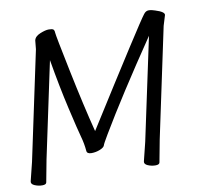

<svg xmlns="http://www.w3.org/2000/svg" viewBox="-92 -802 988 902"><g transform="rotate(-10 402.5 -350.5)"><path d="M528 -17 550 -106 654 -594Q481 -339 382 -172Q357 -130 356 -124Q353 -114 333.5 -106Q314 -98 292.5 -98Q271 -98 270 -113Q267 -148 257.5 -181.5Q248 -215 223 -323.5Q198 -432 176 -562L79 -105L59 1Q57 11 38.5 11Q20 11 2.5 3.5Q-15 -4 -12 -17L10 -106L120 -624L124 -665Q128 -684 153.5 -694.5Q179 -705 195 -705Q211 -705 216.5 -701Q222 -697 222.5 -684Q223 -671 259 -496.5Q295 -322 327 -197Q623 -666 649 -698Q659 -712 673 -712Q687 -712 703 -706Q748 -692 745 -677L730 -628L619 -105L599 1Q597 11 578.5 11Q560 11 542.5 3.5Q525 -4 528 -17Z"/></g></svg>

Font: LXGW Bright GB
Style: Italic
Weight: 400
Italic angle: -12°
Designer: Christian Thalmann (Catharsis Fonts)
Foundry: LXGW / Christian Thalmann (Catharsis Fonts) / Fontworks Inc.
Version: Version 5.510